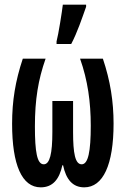

<svg xmlns="http://www.w3.org/2000/svg" viewBox="-20 -795 540 825"><path d="M223 -617V-606H286C312 -655 333 -718 350 -766V-775H250C247 -748 231 -646 223 -617ZM155 10C207 10 235 -25 248 -85H251C264 -23 293 10 342 10C423 10 468 -87 468 -264C468 -359 454 -448 422 -543H324C357 -450 370 -356 370 -255C370 -144 359 -89 331 -89C303 -89 294 -136 294 -228V-361H205V-228C205 -135 194 -89 168 -89C139 -89 130 -143 130 -252C130 -367 144 -452 176 -543H78C46 -447 32 -362 32 -263C32 -87 74 10 155 10Z"/></svg>

Font: Noto Sans Mono ExtraCondensed SemiBold
Style: Regular
Weight: 600
Width: 2
Designer: Monotype Design Team
Foundry: Monotype Imaging Inc.
Version: Version 2.014